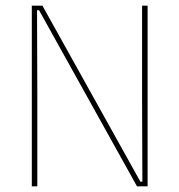

<svg xmlns="http://www.w3.org/2000/svg" viewBox="-20 -659 634 679"><path d="M130 -639 476.5 -16.5H483.5L482.5 -305.5V-639H502V0H464.5L118 -623H111L112 -313V0H92.5V-639Z"/></svg>

Font: Anek Latin Medium Thin
Style: Regular
Weight: 250
Version: Version 1.003